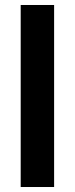

<svg xmlns="http://www.w3.org/2000/svg" viewBox="-20 -750 301 770"><path d="M63 -730H197V0H63Z"/></svg>

Font: Rising Sun
Style: Bold
Weight: 700
Designer: Matt McInerney, Pablo Impallari, Rodrigo Fuenzalida (Raleway font), Stephen Hutchings (Greek), Cristiano Sobral (main ch
Foundry: The Rising Sun Project Authors
Version: Version 4.327; ttfautohint (v1.8.4.7-5d5b-dirty)